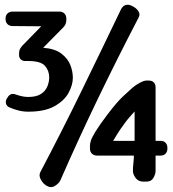

<svg xmlns="http://www.w3.org/2000/svg" viewBox="-20 -743 718 796"><path d="M173 27Q159 19 149.5 2Q140 -15 147 -29Q236 -198 318 -366Q400 -534 481 -703Q488 -718 500.5 -722Q513 -726 528 -718Q545 -710 553.5 -697Q562 -684 555 -671Q467 -502 386 -334Q305 -166 231 3Q225 17 208 27.5Q191 38 173 27ZM575 10Q553 10 542 -5.5Q531 -21 531 -34Q531 -50 533 -66.5Q535 -83 535 -98H382Q369 -98 361 -106Q353 -114 353 -127V-139Q353 -148 357 -160.5Q361 -173 376.5 -198.5Q392 -224 426 -269Q464 -319 489.5 -343Q515 -367 530 -380Q543 -391 560 -400Q577 -409 587 -409H597Q610 -409 617.5 -401.5Q625 -394 625 -381V-159H646Q659 -159 666.5 -151Q674 -143 674 -130V-127Q674 -114 666.5 -106Q659 -98 646 -98H625Q625 -82 625 -66Q625 -50 625 -34Q625 -21 616 -5.5Q607 10 587 10ZM449 -159H538V-281Q528 -270 515 -255Q502 -240 492 -225Q479 -208 467 -188.5Q455 -169 449 -159ZM255 -660Q255 -650 251.5 -642.5Q248 -635 241 -628L159 -545Q209 -541 235.5 -520Q262 -499 272 -472.5Q282 -446 282 -421Q282 -391 264.5 -358.5Q247 -326 206.5 -303Q166 -280 97 -280Q76 -280 56.5 -285Q37 -290 21 -297Q8 -302 5 -313Q2 -324 9 -336L11 -338Q23 -361 49 -350Q64 -345 75.5 -343Q87 -341 97 -341Q131 -341 150 -353.5Q169 -366 176.5 -385Q184 -404 184 -422Q184 -450 166.5 -470Q149 -490 97 -490Q96 -490 93.5 -490Q91 -490 89 -490Q75 -489 67 -496Q59 -503 59 -515V-521Q59 -531 62 -538Q65 -545 72 -553L151 -634L32 -635Q19 -635 11 -643Q3 -651 3 -664V-666Q3 -679 11 -687Q19 -695 32 -695H226Q239 -695 247 -687Q255 -679 255 -666Z"/></svg>

Font: Winky Sans Medium
Style: Regular
Weight: 500
Designer: Simon Atzbach
Foundry: typofactur
Version: Version 1.205